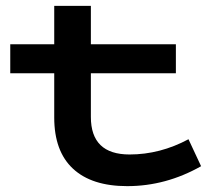

<svg xmlns="http://www.w3.org/2000/svg" viewBox="-20 -622 735 655"><path d="M666 -55Q546 13 414 13Q293 13 229 -46.5Q165 -106 165 -221V-372H15V-471H165V-602H290V-471H580V-372H290V-223Q290 -95 422 -95Q526 -95 623 -147Z"/></svg>

Font: BioRhyme Expanded
Style: Bold
Weight: 700
Width: 7
Designer: Aoife Mooney
Foundry: Aoife Mooney Type
Version: Version 1.000